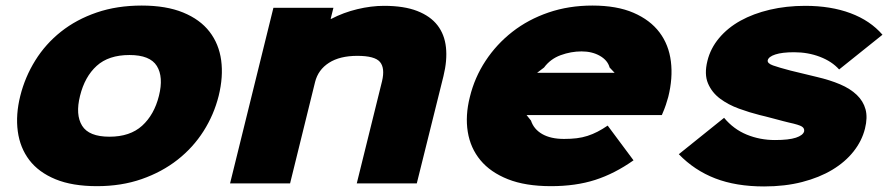

<svg xmlns="http://www.w3.org/2000/svg" viewBox="-20 -660 3198 691"><path d="M767 -315Q750 -247 712.5 -188Q675 -129 619 -85Q563 -41 490 -15.5Q417 10 329 10Q240 10 179.5 -15Q119 -40 85.5 -84Q52 -128 44 -187.5Q36 -247 53 -315Q70 -383 107 -442.5Q144 -502 199.5 -546Q255 -590 328 -615Q401 -640 490 -640Q578 -640 639 -615Q700 -590 734 -546Q768 -502 776 -443Q784 -384 767 -315ZM552 -315Q569 -383 544.5 -422.5Q520 -462 446 -462Q371 -462 328 -423Q285 -384 268 -315Q251 -247 275.5 -207.5Q300 -168 374 -168Q448 -168 491.5 -207.5Q535 -247 552 -315Z M1576 -386 1480 0H1264L1355 -368Q1366 -415 1347.5 -437Q1329 -459 1266 -459Q1203 -459 1164 -434Q1125 -409 1114 -365L1024 0H808L964 -632H1180L1170 -592H1172Q1216 -615 1266 -627Q1316 -639 1362 -639Q1434 -639 1481.5 -620.5Q1529 -602 1554.5 -569Q1580 -536 1585 -489.5Q1590 -443 1576 -386Z M2385 -311Q2381 -297 2376.5 -283Q2372 -269 2362 -246H1875L1891 -226Q1901 -195 1931.5 -177.5Q1962 -160 2010 -160Q2035 -160 2055.5 -162.5Q2076 -165 2094.5 -171Q2113 -177 2130.5 -186Q2148 -195 2167 -208L2260 -83Q2192 -35 2122 -12.5Q2052 10 1963 10Q1871 10 1808 -15Q1745 -40 1709 -83.5Q1673 -127 1663.5 -185.5Q1654 -244 1671 -311Q1688 -381 1727.5 -441Q1767 -501 1824 -545.5Q1881 -590 1954 -615Q2027 -640 2112 -640Q2200 -640 2260 -614Q2320 -588 2353.5 -543.5Q2387 -499 2394.5 -439Q2402 -379 2385 -311ZM2192 -398 2174 -417Q2167 -443 2139 -459Q2111 -475 2073 -475Q2035 -475 1998 -461.5Q1961 -448 1938 -417L1913 -398Z M3093 -197Q3082 -153 3052 -115Q3022 -77 2975.5 -49Q2929 -21 2867 -5Q2805 11 2730 11Q2629 11 2554 -18Q2479 -47 2423 -105L2586 -236Q2620 -195 2667.5 -175.5Q2715 -156 2769 -156Q2819 -156 2844.5 -164.5Q2870 -173 2874 -187Q2876 -198 2866 -204.5Q2856 -211 2819 -219Q2814 -220 2799 -224Q2784 -228 2767 -232.5Q2750 -237 2734.5 -241Q2719 -245 2714 -246Q2678 -255 2639.5 -269Q2601 -283 2571.5 -305Q2542 -327 2528 -360Q2514 -393 2526 -441Q2537 -486 2568 -523Q2599 -560 2645 -585.5Q2691 -611 2750.5 -625Q2810 -639 2878 -639Q2970 -639 3041 -612.5Q3112 -586 3156 -535L3000 -410Q2974 -439 2931 -455.5Q2888 -472 2838 -472Q2795 -472 2770.5 -464Q2746 -456 2743 -443Q2741 -432 2762 -424.5Q2783 -417 2825 -406L2920 -383Q2967 -372 3003.5 -356.5Q3040 -341 3063.5 -318.5Q3087 -296 3095 -266.5Q3103 -237 3093 -197Z"/></svg>

Font: TypoPRO Sinkin Sans
Style: 900 X Black Italic
Weight: 950
Italic angle: -112°
Designer: Keith Bates
Foundry: K-Type
Version: Sinkin Sans (version 1.0)  by Keith Bates   •   © 2014   www